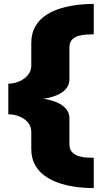

<svg xmlns="http://www.w3.org/2000/svg" viewBox="-20 -743 536 982"><path d="M459.5 219V64Q443 64 421.8 62.8Q400.5 61.5 380.8 55Q361 48.5 348 34.2Q335 20 335 -6V-137Q335 -163.5 321.5 -181.5Q308 -199.5 288 -210.8Q268 -222 247.8 -227.8Q227.5 -233.5 213.8 -236Q200 -238.5 199.5 -237.5Q200 -238 213.8 -240Q227.5 -242 247.8 -247.8Q268 -253.5 288.2 -264.8Q308.5 -276 321.8 -294Q335 -312 335 -338.5V-498.5Q335 -525.5 348 -539.5Q361 -553.5 380.8 -559.2Q400.5 -565 421.8 -566.2Q443 -567.5 459.5 -567.5V-723Q409 -723 361.5 -716Q314 -709 273.8 -694.8Q233.5 -680.5 203.5 -657.2Q173.5 -634 156.8 -600.8Q140 -567.5 140 -523.5V-407.5Q140 -380 122.8 -359.2Q105.5 -338.5 78.5 -326.8Q51.5 -315 22.5 -315V-158.5Q51.5 -158.5 78.5 -147.8Q105.5 -137 122.8 -116.8Q140 -96.5 140 -68.5V19.5Q140 62 156.5 95.2Q173 128.5 203.2 152Q233.5 175.5 273.8 190.2Q314 205 361.5 212Q409 219 459.5 219Z"/></svg>

Font: Anybody SemiExpanded Black
Style: Regular
Weight: 900
Width: 6
Version: Version 1.113;gftools[0.9.25]